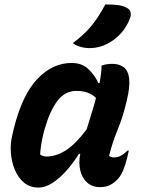

<svg xmlns="http://www.w3.org/2000/svg" viewBox="-20 -834 640 866"><path d="M303 -550Q350 -550 379 -522Q408 -494 424 -459H429Q433 -480 435.5 -501Q438 -522 438 -538Q459 -546 487 -546Q518 -546 538 -531Q558 -516 562.5 -480Q567 -444 552 -381Q536 -311 511 -250Q486 -189 472 -131Q477 -127 483 -125.5Q489 -124 496 -124Q525 -124 555 -155H561Q560 -148 557.5 -139.5Q555 -131 553 -120Q546 -91 535.5 -66Q525 -41 512 -27Q495 -9 476.5 0.5Q458 10 431 10Q396 10 373 -10.5Q350 -31 342 -65.5Q334 -100 342 -140H336Q310 -98 279 -63.5Q248 -29 216 -8.5Q184 12 154 12Q115 12 88.5 -10Q62 -32 47 -68Q32 -104 29 -146Q26 -188 36 -227L42 -253Q80 -406 148.5 -478Q217 -550 303 -550ZM161 -137Q167 -133 174 -130.5Q181 -128 189 -128Q234 -128 278.5 -157Q323 -186 371 -251Q381 -285 392 -319.5Q403 -354 413 -392Q382 -424 325 -424Q273 -424 239 -379Q205 -334 182 -254L177 -236Q170 -208 166 -183Q162 -158 161 -137ZM455 -814Q490 -814 512.5 -811Q535 -808 551 -799Q566 -792 569 -778.5Q572 -765 566 -751Q552 -713 525.5 -684Q499 -655 467 -638Q428 -617 385 -617Q362 -617 341.5 -623Q321 -629 309 -640Q359 -677 392 -717Q425 -757 455 -814Z"/></svg>

Font: Recursive Mn Csl St
Style: Bold Italic
Weight: 700
Italic angle: -15°
Monospace: yes
Version: Version 1.079;hotconv 1.0.112;makeotfexe 2.5.65598; ttfautoh